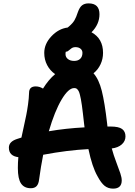

<svg xmlns="http://www.w3.org/2000/svg" viewBox="-20 -1118 793 1129"><path d="M645 -8.8Q616.2 -8.8 595.5 -25.1Q574.7 -41.5 553.2 -82Q522 -136.2 500 -241.2Q376 -234.9 233.9 -208Q219.7 -135.7 210 -63Q207 -36.1 195.3 -23.7Q183.6 -11.2 161.1 -11.2Q122.6 -11.2 103.8 -38.8Q85 -66.4 85 -129.9Q85 -162.1 87.9 -193.8Q32.2 -200.7 32.2 -250Q32.2 -285.2 80.1 -300.8Q84.5 -302.2 93.8 -305.2Q103 -308.1 106 -309.1Q110.4 -330.1 119.9 -373.3Q129.4 -416.5 134.5 -441.7Q139.6 -466.8 144.8 -503.4Q149.9 -540 150.9 -571.8Q150.9 -609.9 189.9 -609.9Q212.4 -609.9 232.9 -597.2Q265.6 -649.9 304.2 -682.1Q273.9 -703.1 257.1 -735.4Q240.2 -767.6 240.2 -807.1Q240.2 -859.9 282.2 -904.5Q324.2 -949.2 377.9 -956.1Q381.8 -960 386.2 -962.9Q407.7 -981.4 418 -999Q428.2 -1016.6 438 -1046.9Q448.2 -1075.7 462.9 -1086.9Q477.5 -1098.1 501 -1098.1Q564.9 -1098.1 564.9 -1034.2Q564.9 -975.1 518.1 -928.2Q585.9 -891.1 585.9 -807.1Q585.9 -771 571 -739.5Q556.2 -708 529.8 -687Q561.5 -651.9 578.6 -583.5Q595.7 -515.1 609.9 -392.1Q609.9 -385.7 611.8 -374H629.9Q678.2 -374 698 -359.4Q717.8 -344.7 717.8 -315.9Q717.8 -288.1 696 -268.8Q674.3 -249.5 637.2 -245.1Q647.9 -205.6 663.6 -164.6Q679.2 -123.5 687.5 -98.9Q695.8 -74.2 695.8 -57.1Q695.8 -8.8 645 -8.8ZM365.2 -799.8Q365.2 -781.7 379.4 -770.8Q393.6 -759.8 416 -759.8Q439 -759.8 451.9 -772.5Q464.8 -785.2 464.8 -807.1Q464.8 -822.3 453.6 -831.5Q442.4 -840.8 423.8 -840.8Q410.2 -840.8 400.4 -834Q390.6 -827.1 383.5 -820.6Q376.5 -814 369.1 -814H367.2Q365.2 -810.1 365.2 -799.8ZM416 -600.1Q382.3 -600.1 342 -532.2Q301.8 -464.4 267.1 -346.2Q366.7 -363.3 477.1 -369.1Q476.6 -373 475.6 -381.1Q474.6 -389.2 474.1 -393.1Q470.2 -428.2 467.5 -451.2Q464.8 -474.1 461.7 -497.3Q458.5 -520.5 455.8 -533.9Q453.1 -547.4 450 -560.3Q446.8 -573.2 443.6 -579.8Q440.4 -586.4 436 -591.6Q431.6 -596.7 427 -598.4Q422.4 -600.1 416 -600.1Z"/></svg>

Font: Shantell Sans Bouncy
Style: Regular
Weight: 600
Designer: Stephen Nixon, Anya Danilova, Shantell Martin
Foundry: Arrow Type
Version: Version 1.006;[9816181b4]